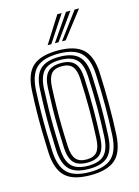

<svg xmlns="http://www.w3.org/2000/svg" viewBox="-119 -842 663 917"><g transform="rotate(-15 213.0 -384.0)"><path d="M213.8 8Q126.5 8 88.4 -28.8Q50.2 -65.5 46 -147.5Q43.8 -197.5 42.8 -246.8Q41.8 -296 42.5 -346.9Q43.2 -397.8 46 -452.5Q50.2 -537.8 90.4 -572.9Q130.5 -608 213.8 -608Q298.5 -608 337.6 -572.1Q376.8 -536.2 381 -452.2Q384.5 -374.8 384.6 -298.8Q384.8 -222.8 381 -147.5Q376.5 -62.2 336.4 -27.1Q296.2 8 213.8 8ZM213.8 -7.5Q288.5 -7.5 323 -40.2Q357.5 -73 361.5 -148.8Q365.2 -220.2 365.4 -294.4Q365.5 -368.5 361.5 -451.2Q357.8 -527 323.4 -559.8Q289 -592.5 213.8 -592.5Q138.5 -592.5 103.9 -560Q69.2 -527.5 65.2 -451.2Q62.5 -394 61.8 -343.5Q61 -293 62 -245.4Q63 -197.8 65.2 -148.5Q69 -73.5 103.4 -40.5Q137.8 -7.5 213.8 -7.5ZM213.8 -23Q146.8 -23 117.4 -53Q88 -83 84.5 -150Q82.2 -200.8 81.2 -248.8Q80.2 -296.8 81.1 -346.2Q82 -395.8 84.8 -450.2Q88.2 -519.2 118.8 -548.1Q149.2 -577 213.8 -577Q278.5 -577 308.6 -547.9Q338.8 -518.8 342 -450.5Q344.5 -397.5 345.4 -348.2Q346.2 -299 345.5 -250.4Q344.8 -201.8 342 -149.8Q338.8 -82 308.8 -52.5Q278.8 -23 213.8 -23ZM213.8 -38.5Q269 -38.5 294.2 -64.6Q319.5 -90.8 322.8 -151.5Q326.5 -223.8 326.6 -294.4Q326.8 -365 322.8 -449Q320 -511 293.9 -536.2Q267.8 -561.5 213.8 -561.5Q157 -561.5 132 -534.8Q107 -508 104 -448.8Q101.8 -398 100.8 -350.1Q99.8 -302.2 100.6 -253.2Q101.5 -204.2 104 -150.5Q107 -90.2 132.6 -64.4Q158.2 -38.5 213.8 -38.5ZM213.8 -54Q168 -54 147 -76.6Q126 -99.2 123.2 -151Q121 -203.5 120 -251.4Q119 -299.2 119.9 -347.5Q120.8 -395.8 123.2 -448.2Q126 -501.5 147.5 -523.8Q169 -546 213.8 -546Q259.2 -546 280.1 -523.4Q301 -500.8 303.5 -448.2Q307.5 -363 307.1 -292.5Q306.8 -222 303.5 -152Q300.8 -99.2 279.8 -76.6Q258.8 -54 213.8 -54ZM213.8 -69.5Q249.2 -69.5 265.5 -89Q281.8 -108.5 284 -152.8Q287.5 -224.8 287.8 -293Q288 -361.2 284 -447.2Q282 -491 265.9 -510.8Q249.8 -530.5 213.8 -530.5Q177.2 -530.5 161.1 -510.6Q145 -490.8 142.8 -447.5Q140.2 -394.2 139.4 -346.9Q138.5 -299.5 139.4 -252.2Q140.2 -205 142.8 -151.8Q145 -108.8 161.4 -89.1Q177.8 -69.5 213.8 -69.5ZM174.8 -645 257.8 -776H279.5L193 -645ZM245.8 -645 343.2 -776H365.2L264 -645ZM210.5 -645 300.5 -776H322.5L228.5 -645Z"/></g></svg>

Font: Big Shoulders Inline Text Thin SemiBold
Style: Regular
Weight: 600
Version: Version 2.002